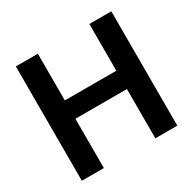

<svg xmlns="http://www.w3.org/2000/svg" viewBox="-159 -893 1065 1058"><g transform="rotate(-30 373.0 -364.0)"><path d="M69.3 0V-727.5H209.5V-430.2H537.1V-727.5H676.8V0H537.1V-313.5H209.5V0Z"/></g></svg>

Font: Inter
Style: 650
Weight: 650
Designer: Rasmus Andersson
Foundry: rsms
Version: Version 4.001;git-66647c0bb